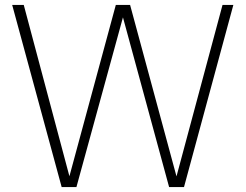

<svg xmlns="http://www.w3.org/2000/svg" viewBox="-20 -760 998 780"><path d="M230.5 0 29.5 -740H76.5L262 -44L450.5 -740H508.5L697 -43.5L884 -740H928L727.5 0H667L479.5 -689.5L290.5 0Z"/></svg>

Font: Encode Sans SemiCondensed SemiCondensed ExtraLight
Style: Regular
Weight: 200
Width: 4
Designer: Multiple Designers
Foundry: Impallari Type
Version: Version 3.000; ttfautohint (v1.8.3) -l 8 -r 50 -G 200 -x 14 